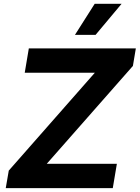

<svg xmlns="http://www.w3.org/2000/svg" viewBox="-20 -979 727 999"><path d="M9.9 0 25.6 -91.3 473.4 -600.5H108.7L130 -727.3H686.8L671.5 -636L223.4 -126.8H588.1L566.8 0ZM370 -797.6 472.7 -959.2H612.6L477.3 -797.6Z"/></svg>

Font: Karasuma Gothic
Style: Bold Italic
Weight: 700
Italic angle: 9.39998°
Designer: Rasmus Andersson / Ryoko Nishizuka
Foundry: Genbu
Version: Version 1.00